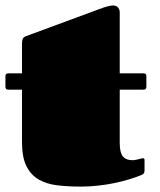

<svg xmlns="http://www.w3.org/2000/svg" viewBox="-20 -670 589 707"><path d="M10.3 -339.8Q0 -339.8 0 -350.6V-389.6Q0 -399.9 10.3 -399.9H61V-510.7Q61 -518.1 63.2 -525.4Q65.4 -532.7 75.2 -536.6L344.7 -636.2Q363.3 -643.1 375.5 -646.5Q387.7 -649.9 397 -649.9Q400.4 -649.9 404.5 -648.7Q408.7 -647.5 412.4 -644.5Q416 -641.6 418.5 -636.5Q420.9 -631.3 420.9 -624V-399.9H508.8Q519 -399.9 519 -389.6V-350.6Q519 -339.8 508.8 -339.8H420.9V-143.1Q420.9 -108.4 432.4 -94.2Q443.8 -80.1 467.8 -80.1Q473.1 -80.1 479 -81.3Q484.9 -82.5 490 -83.7Q495.1 -85 499.5 -86.2Q503.9 -87.4 506.8 -87.4Q512.2 -87.4 512.2 -81.1V-43.5Q512.2 -33.7 508.3 -30.3Q504.4 -26.9 501.5 -25.9Q482.9 -18.1 457.8 -10.3Q432.6 -2.4 403.6 3.7Q374.5 9.8 342.3 13.4Q310.1 17.1 277.8 17.1Q231.4 17.1 191.7 12.5Q151.9 7.8 122.8 -8.8Q93.8 -25.4 77.4 -58.1Q61 -90.8 61 -147V-339.8Z"/></svg>

Font: Fascinate Cyrillic
Style: Regular
Weight: 900
Designer: Denis Ignatov
Foundry: Astigmatic (AOETI)
Version: Version 1.00 November 30, 2018, initial release